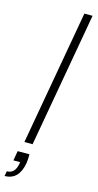

<svg xmlns="http://www.w3.org/2000/svg" viewBox="-164 -778 517 1018"><g transform="rotate(15 94.0 -269.5)"><path d="M11 56H76Q76 82 73 105Q56 201 -22 201L-17 174Q27 174 37 120L39 109H2ZM33 0 164 -740H209L78 0Z"/></g></svg>

Font: Poppins ExtraLight
Style: Italic
Weight: 275
Italic angle: -10°
Designer: Ninad Kale (Devanagari), Jonny Pinhorn (Latin)
Foundry: Indian Type Foundry
Version: Version 3.200;PS 1.000;hotconv 16.6.54;makeotf.lib2.5.65590